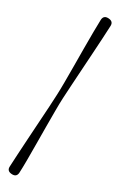

<svg xmlns="http://www.w3.org/2000/svg" viewBox="-97 -804 613 994"><g transform="rotate(10 209.5 -307.0)"><path d="M230 -298Q219 -272 203.8 -230.5Q188.5 -189 171 -140.2Q153.5 -91.5 136 -42.2Q118.5 7 102.8 49.8Q87 92.5 75 121Q63.5 145.5 37 133.5Q10 121.5 21 96.5Q32 69.5 49.8 28.5Q67.5 -12.5 88.2 -60.2Q109 -108 130 -155.8Q151 -203.5 168.8 -244.5Q186.5 -285.5 197.5 -312.5Q209 -340 224.5 -382.2Q240 -424.5 257.8 -474Q275.5 -523.5 293.2 -573Q311 -622.5 326.8 -664.8Q342.5 -707 353.5 -734Q365 -759 392 -747Q419 -735 408 -709.5Q396 -680.5 378 -638.5Q360 -596.5 339 -548.5Q318 -500.5 297.2 -453Q276.5 -405.5 258.8 -365Q241 -324.5 230 -298Z"/></g></svg>

Font: Fraunces 72pt S000 SemiBold
Style: Regular
Weight: 600
Version: Version 1.000; ttfautohint (v1.8.3)